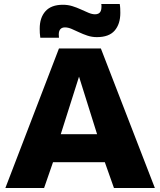

<svg xmlns="http://www.w3.org/2000/svg" viewBox="-20 -947 806 967"><path d="M7 0 277 -703H488L760 0H554L508 -130H247L202 0ZM286 -271H469L378 -561ZM183 -757Q181 -769 180.5 -781Q180 -793 180 -803Q180 -858 209 -890.5Q238 -923 297 -923Q322 -923 344.5 -916Q367 -909 387.5 -899.5Q408 -890 426 -882.5Q444 -875 459 -875Q469 -875 476.5 -879Q484 -883 487.5 -891.5Q491 -900 491 -912Q491 -916 491 -920Q491 -924 490 -927H583Q585 -916 585.5 -904Q586 -892 586 -882Q586 -826 557.5 -793Q529 -760 468 -760Q443 -760 420.5 -767.5Q398 -775 378 -784.5Q358 -794 340.5 -801.5Q323 -809 307 -809Q292 -809 284 -800Q276 -791 276 -773Q276 -769 276.5 -765Q277 -761 277 -757Z"/></svg>

Font: Georama SemiExpanded
Style: Bold
Weight: 700
Width: 6
Designer: Jean-Baptiste Levee
Foundry: Production Type
Version: Version 1.001